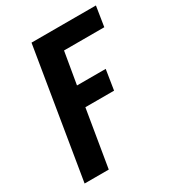

<svg xmlns="http://www.w3.org/2000/svg" viewBox="-176 -842 870 950"><g transform="rotate(-30 258.5 -367.5)"><path d="M28 0 149 -735H517L499 -621H269L238 -439H402L384 -325H220L166 0Z"/></g></svg>

Font: Iosevka Term Curly Hv Obl
Style: Regular
Weight: 900
Italic angle: -9°
Designer: Belleve Invis
Foundry: Belleve Invis
Version: Version 32.3.0